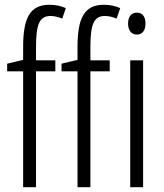

<svg xmlns="http://www.w3.org/2000/svg" viewBox="-20 -785 689 805"><path d="M212 -486V-532H131V-586C131 -683 145 -718 192 -718C207 -718 224 -714 241 -707L256 -751C235 -760 214 -765 187 -765C103 -765 77 -705 77 -588V-534L10 -518V-486H77V0H131V-486ZM440 -486V-532H359V-586C359 -683 373 -718 420 -718C435 -718 452 -714 469 -707L484 -751C463 -760 442 -765 415 -765C331 -765 305 -705 305 -588V-534L238 -518V-486H305V0H359V-486ZM554 -732C529 -732 517 -713 517 -686C517 -659 530 -640 554 -640C577 -640 590 -658 590 -686C590 -713 579 -732 554 -732ZM580 -532H526V0H580Z"/></svg>

Font: Noto Sans UI Condensed Light
Style: Regular
Weight: 300
Width: 3
Designer: Monotype Design Team
Foundry: Monotype Imaging Inc.
Version: Version 1.901